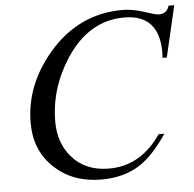

<svg xmlns="http://www.w3.org/2000/svg" viewBox="-51 -729 804 796"><g transform="rotate(-5 351.5 -331.0)"><path d="M703.1 -678.2 653.3 -464.8H635.7Q636.7 -476.6 636.7 -487.8Q636.7 -645.5 491.7 -645.5Q344.2 -645.5 249.5 -501Q169.4 -377.9 169.4 -238.8Q169.4 -153.3 218.8 -94.2Q275.4 -26.9 375 -26.9Q507.3 -26.9 591.8 -150.9H615.7Q558.6 -66.4 503.9 -29.8Q436.5 15.6 339.4 15.6Q222.2 15.6 145.5 -55.2Q67.4 -127.4 67.4 -243.2Q67.4 -399.9 179.2 -531.2Q303.7 -677.2 486.8 -677.2Q529.3 -677.2 576.4 -661.4Q623.5 -645.5 635.7 -645.5Q670.4 -645.5 679.2 -678.2Z"/></g></svg>

Font: Dai Banna SIL Light
Style: Oblique
Weight: 400
Italic angle: -11°
Designer: Victor Gaultney
Foundry: SIL International
Version: Version 2.000